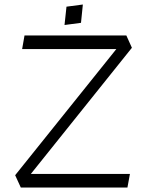

<svg xmlns="http://www.w3.org/2000/svg" viewBox="-20 -840 661 860"><path d="M351.1 -819.8 277.8 -810.1 269 -728 342.8 -737.8ZM73.2 0H550.8L562 -61H118.2L570.8 -626L545.9 -681.2H89.8L79.1 -620.1H501L47.9 -55.2Z"/></svg>

Font: Comic Neue Angular
Style: Regular
Weight: 400
Designer: Craig Rozynski
Foundry: Craig Rozynski
Version: Version 2.003